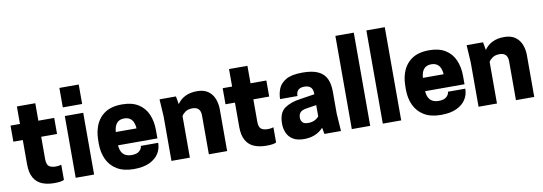

<svg xmlns="http://www.w3.org/2000/svg" viewBox="-60 -1205 4589 1623"><g transform="rotate(-10 2234.5 -393.5)"><path d="M299 13Q240 13 195 -5.5Q150 -24 125 -67.5Q100 -111 100 -184V-392H19V-530H100V-680H258V-530H394V-392H258V-201Q258 -155 277.5 -139Q297 -123 336 -123Q363 -123 384 -130V0Q363 13 299 13Z M643 0H485V-530H643ZM647 -605H481V-772H647Z M984 13Q896 13 839 -21.5Q782 -56 754.5 -115.5Q727 -175 727 -251Q727 -294 730 -324Q733 -354 743 -385Q765 -457 822.5 -500Q880 -543 978 -543Q1062 -543 1116.5 -509Q1171 -475 1197 -415Q1223 -355 1223 -279V-208H885Q891 -107 985 -107Q1031 -107 1052.5 -127.5Q1074 -148 1074 -170H1223Q1223 -120 1197 -78.5Q1171 -37 1118 -12Q1065 13 984 13ZM1064 -322Q1057 -423 975 -423Q893 -423 886 -322Z M1785 0H1628V-333Q1628 -407 1558 -407Q1520 -407 1496.5 -390Q1473 -373 1465 -357V0H1307V-380L1298 -530H1439L1451 -462Q1507 -543 1621 -543Q1681 -543 1717 -516.5Q1753 -490 1769 -448Q1785 -406 1785 -359Z M2120 13Q2061 13 2016 -5.5Q1971 -24 1946 -67.5Q1921 -111 1921 -184V-392H1840V-530H1921V-680H2079V-530H2215V-392H2079V-201Q2079 -155 2098.5 -139Q2118 -123 2157 -123Q2184 -123 2205 -130V0Q2184 13 2120 13Z M2444 13Q2386 13 2350.5 -8.5Q2315 -30 2298.5 -66.5Q2282 -103 2282 -146Q2282 -241 2334.5 -278Q2387 -315 2472 -326L2594 -345V-351Q2594 -423 2522 -423Q2451 -423 2451 -355H2302Q2302 -399 2318.5 -442Q2335 -485 2383 -514Q2431 -543 2527 -543Q2612 -543 2661.5 -519Q2711 -495 2731.5 -450Q2752 -405 2752 -341V-150L2762 0H2620L2610 -55Q2548 13 2444 13ZM2502 -115Q2559 -115 2594 -155V-252L2504 -238Q2467 -231 2453 -214.5Q2439 -198 2439 -169Q2439 -149 2452 -132Q2465 -115 2502 -115Z M3013 0H2855V-800H3013Z M3279 0H3121V-800H3279Z M3620 13Q3532 13 3475 -21.5Q3418 -56 3390.5 -115.5Q3363 -175 3363 -251Q3363 -294 3366 -324Q3369 -354 3379 -385Q3401 -457 3458.5 -500Q3516 -543 3614 -543Q3698 -543 3752.5 -509Q3807 -475 3833 -415Q3859 -355 3859 -279V-208H3521Q3527 -107 3621 -107Q3667 -107 3688.5 -127.5Q3710 -148 3710 -170H3859Q3859 -120 3833 -78.5Q3807 -37 3754 -12Q3701 13 3620 13ZM3700 -322Q3693 -423 3611 -423Q3529 -423 3522 -322Z M4421 0H4264V-333Q4264 -407 4194 -407Q4156 -407 4132.5 -390Q4109 -373 4101 -357V0H3943V-380L3934 -530H4075L4087 -462Q4143 -543 4257 -543Q4317 -543 4353 -516.5Q4389 -490 4405 -448Q4421 -406 4421 -359Z"/></g></svg>

Font: Tanohe Sans
Style: Bold
Weight: 700
Designer: Village Type and Design LLC & Cristiano Sobral
Foundry: Cooper Hewitt Smithsonian Design Museum
Version: Version 1.00;September 29, 2021;FontCreator 13.0.0.2655 64-b